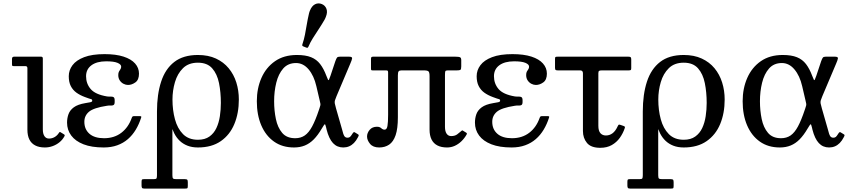

<svg xmlns="http://www.w3.org/2000/svg" viewBox="-20 -851 4975 1121"><path d="M128 -465Q140 -465 140 -453V-94Q140 -59.5 151.5 -36.5Q163 -13.5 185.8 -1.8Q208.5 10 242 10Q266 10 288.2 1.8Q310.5 -6.5 328 -21Q345.5 -35.5 356 -55Q358.5 -60 357.8 -62.2Q357 -64.5 353 -67L335 -78Q331.5 -81 329 -80.2Q326.5 -79.5 323.5 -74.5Q313.5 -59 298.5 -50.5Q283.5 -42 266 -42Q249 -42 239.5 -56Q230 -70 230 -96V-509.5Q230 -520 220.5 -520H62Q50 -520 50 -507V-477Q50 -469 51.8 -467Q53.5 -465 60.5 -465Z M587.5 -44Q532 -44 502.2 -70Q472.5 -96 472.5 -140Q472.5 -175.5 499.5 -198.5Q526.5 -221.5 604.5 -233.5Q616 -235.5 626.2 -234.8Q636.5 -234 643 -237.8Q649.5 -241.5 649.5 -256V-265Q649.5 -280 643 -283.8Q636.5 -287.5 626.2 -287Q616 -286.5 604.5 -288Q536.5 -299.5 509.5 -331Q482.5 -362.5 482.5 -406Q482.5 -446.5 513.8 -469.8Q545 -493 600.5 -493L590.5 -535Q517.5 -535 471.2 -517.2Q425 -499.5 403.2 -470.2Q381.5 -441 381.5 -406Q381.5 -372 393.2 -348.8Q405 -325.5 426 -310.2Q447 -295 475.5 -284.5Q505 -273.5 511.8 -272.2Q518.5 -271 518.5 -262.5Q518.5 -256.5 506.8 -254Q495 -251.5 478.5 -249Q434 -241.5 411 -224.5Q388 -207.5 379.8 -184.2Q371.5 -161 371.5 -135Q371.5 -92.5 395.8 -59.8Q420 -27 467.5 -8.5Q515 10 585.5 10ZM791.5 -421Q791.5 -454.5 768.8 -480.2Q746 -506 701.2 -520.5Q656.5 -535 590.5 -535L600.5 -493Q645 -493 666.2 -484Q687.5 -475 687.5 -462Q687.5 -453 683.2 -447Q679 -441 674.8 -433.5Q670.5 -426 670.5 -413Q670.5 -394.5 679.2 -381.5Q688 -368.5 701 -361.8Q714 -355 727.5 -355Q749.5 -355 770.5 -370Q791.5 -385 791.5 -421ZM587.5 -44 585.5 10Q629.5 10 664.8 -2.8Q700 -15.5 726.8 -38.8Q753.5 -62 772.8 -94Q792 -126 804 -164Q806 -169.5 804.2 -171.2Q802.5 -173 794.5 -173H763.5Q756.5 -173 754 -170.8Q751.5 -168.5 749.5 -163.5Q730 -107.5 688.5 -75.8Q647 -44 587.5 -44Z M986.5 172V-250L896.5 -200V172Q896.5 186 893.8 190.5Q891 195 877 195H820Q810.5 195 808.5 198.5Q806.5 202 806.5 212V232Q806.5 241.5 809.2 245.8Q812 250 822 250H1061Q1071.5 250 1074 247.8Q1076.5 245.5 1076.5 234.5V214Q1076.5 202 1073.5 198.5Q1070.5 195 1059 195H1010Q995 195 990.8 191.2Q986.5 187.5 986.5 172ZM987 -270Q987 -322 1001.5 -371.5Q1016 -421 1048.5 -453Q1081 -485 1135.5 -485Q1190 -485 1219 -452Q1248 -419 1258.8 -365.5Q1269.5 -312 1269.5 -250Q1269.5 -211 1263.8 -172.8Q1258 -134.5 1243.5 -103.5Q1229 -72.5 1202.8 -53.8Q1176.5 -35 1135.5 -35Q1081 -35 1048.5 -68Q1016 -101 1001.5 -154.5Q987 -208 987 -270ZM896.5 -200Q896.5 -182 902.2 -173.2Q908 -164.5 917 -160.5Q926 -156.5 937 -153.5Q948 -150.5 958.8 -144.5Q969.5 -138.5 978 -125Q985 -97 997.5 -72.2Q1010 -47.5 1029 -29.2Q1048 -11 1074.5 -0.5Q1101 10 1135.5 10Q1216 10 1269 -26.8Q1322 -63.5 1348.2 -126.8Q1374.5 -190 1374.5 -270Q1374.5 -322.5 1359.8 -369.5Q1345 -416.5 1315.2 -452.5Q1285.5 -488.5 1240.8 -509.2Q1196 -530 1135.5 -530Q1050 -530 997.5 -489.2Q945 -448.5 920.8 -374.2Q896.5 -300 896.5 -200Z M1696.5 10Q1731.5 10 1759.8 -1.5Q1788 -13 1812 -37.2Q1836 -61.5 1858.5 -100Q1873 -124.5 1876.2 -125.5Q1879.5 -126.5 1884 -107L1887 -94Q1900.5 -41 1924.2 -15.5Q1948 10 1984 10Q2002.5 10 2018 3.5Q2033.5 -3 2046.5 -16.2Q2059.5 -29.5 2069.5 -49Q2074.5 -58 2074.5 -61.2Q2074.5 -64.5 2070 -67L2052 -78Q2048.5 -81 2045 -79Q2041.5 -77 2035.5 -67Q2028.5 -55.5 2023 -51.2Q2017.5 -47 2009 -47Q1996.5 -47 1990.2 -56.8Q1984 -66.5 1977 -96L1942 -218Q1936.5 -237.5 1934.8 -246.8Q1933 -256 1935.5 -264.8Q1938 -273.5 1945 -290L2025 -479Q2034.5 -500.5 2035.8 -510.2Q2037 -520 2018.5 -520H1964Q1952.5 -520 1948.2 -515.2Q1944 -510.5 1938 -494L1909.5 -408.5Q1903.5 -391.5 1900.8 -386Q1898 -380.5 1895 -386Q1892 -391.5 1885.5 -408.5Q1870 -450 1849.2 -477Q1828.5 -504 1796.2 -517Q1764 -530 1713.5 -530Q1638 -530 1585.8 -493.8Q1533.5 -457.5 1506.5 -396.2Q1479.5 -335 1479.5 -260Q1479.5 -180 1505.5 -119.2Q1531.5 -58.5 1580 -24.2Q1628.5 10 1696.5 10ZM1703.5 -44Q1654 -44 1627.5 -75.2Q1601 -106.5 1590.8 -156Q1580.5 -205.5 1580.5 -260Q1580.5 -317 1593 -368Q1605.5 -419 1633.5 -451Q1661.5 -483 1708.5 -483Q1750.5 -483 1781.8 -446Q1813 -409 1827 -348L1846.5 -264.5Q1849.5 -252 1850.5 -246.2Q1851.5 -240.5 1850.2 -235.2Q1849 -230 1845.5 -219.5L1842 -209Q1822 -149 1802.5 -112.8Q1783 -76.5 1759.5 -60.2Q1736 -44 1703.5 -44ZM1875 -736Q1877.5 -740.5 1879.2 -744.5Q1881 -748.5 1882.5 -752.5Q1893.5 -779.5 1886 -799.5Q1878.5 -819.5 1858.5 -827.5Q1838 -835.5 1819.2 -826Q1800.5 -816.5 1789.5 -789Q1788 -785 1786.5 -781.2Q1785 -777.5 1784 -772Q1776 -737.5 1771 -707Q1766 -676.5 1760.5 -648.5Q1755 -620.5 1746 -594Q1744 -588.5 1744.8 -585.2Q1745.5 -582 1752 -579.5L1766 -574Q1771.5 -571.5 1774.8 -572Q1778 -572.5 1780.5 -578Q1791.5 -604 1806.8 -628.2Q1822 -652.5 1839.5 -678.8Q1857 -705 1875 -736Z M2673 -502Q2673 -512 2667 -516Q2661 -520 2639 -520H2158Q2151 -520 2148.5 -517.2Q2146 -514.5 2146 -507V-452Q2146 -444.5 2147.5 -442.2Q2149 -440 2156.5 -440H2234Q2241 -440 2243.5 -437.8Q2246 -435.5 2246 -428V-181Q2246 -137 2242.2 -115.5Q2238.5 -94 2225.5 -94Q2216.5 -94 2211.5 -98.2Q2206.5 -102.5 2200.2 -106.8Q2194 -111 2181 -111Q2153.5 -111 2138.2 -92.8Q2123 -74.5 2123 -54Q2123 -32.5 2140.5 -11.2Q2158 10 2194 10Q2227.5 10 2252 -6.5Q2276.5 -23 2289.8 -61.5Q2303 -100 2303 -166V-410.5Q2303 -429 2307.5 -434.5Q2312 -440 2324 -440H2455.5Q2476 -440 2482 -434Q2488 -428 2488 -406V-94Q2488 -60 2499.5 -36.8Q2511 -13.5 2533.8 -1.8Q2556.5 10 2590 10Q2614 10 2635 0.5Q2656 -9 2673.8 -26Q2691.5 -43 2704 -65Q2706.5 -69.5 2705.8 -72Q2705 -74.5 2701 -77L2683 -88Q2679.5 -90.5 2677.5 -89.5Q2675.5 -88.5 2671.5 -84.5Q2662 -76 2648.8 -66.2Q2635.5 -56.5 2614 -56.5Q2597 -56.5 2587.5 -70.5Q2578 -84.5 2578 -110.5V-412Q2578 -429.5 2580 -434.8Q2582 -440 2594 -440H2646.5Q2662.5 -440 2667.8 -443Q2673 -446 2673 -463.5Z M2969 -44Q2913.5 -44 2883.8 -70Q2854 -96 2854 -140Q2854 -175.5 2881 -198.5Q2908 -221.5 2986 -233.5Q2997.5 -235.5 3007.8 -234.8Q3018 -234 3024.5 -237.8Q3031 -241.5 3031 -256V-265Q3031 -280 3024.5 -283.8Q3018 -287.5 3007.8 -287Q2997.5 -286.5 2986 -288Q2918 -299.5 2891 -331Q2864 -362.5 2864 -406Q2864 -446.5 2895.2 -469.8Q2926.5 -493 2982 -493L2972 -535Q2899 -535 2852.8 -517.2Q2806.5 -499.5 2784.8 -470.2Q2763 -441 2763 -406Q2763 -372 2774.8 -348.8Q2786.5 -325.5 2807.5 -310.2Q2828.5 -295 2857 -284.5Q2886.5 -273.5 2893.2 -272.2Q2900 -271 2900 -262.5Q2900 -256.5 2888.2 -254Q2876.5 -251.5 2860 -249Q2815.5 -241.5 2792.5 -224.5Q2769.5 -207.5 2761.2 -184.2Q2753 -161 2753 -135Q2753 -92.5 2777.2 -59.8Q2801.5 -27 2849 -8.5Q2896.5 10 2967 10ZM3173 -421Q3173 -454.5 3150.2 -480.2Q3127.5 -506 3082.8 -520.5Q3038 -535 2972 -535L2982 -493Q3026.5 -493 3047.8 -484Q3069 -475 3069 -462Q3069 -453 3064.8 -447Q3060.5 -441 3056.2 -433.5Q3052 -426 3052 -413Q3052 -394.5 3060.8 -381.5Q3069.5 -368.5 3082.5 -361.8Q3095.5 -355 3109 -355Q3131 -355 3152 -370Q3173 -385 3173 -421ZM2969 -44 2967 10Q3011 10 3046.2 -2.8Q3081.5 -15.5 3108.2 -38.8Q3135 -62 3154.2 -94Q3173.5 -126 3185.5 -164Q3187.5 -169.5 3185.8 -171.2Q3184 -173 3176 -173H3145Q3138 -173 3135.5 -170.8Q3133 -168.5 3131 -163.5Q3111.5 -107.5 3070 -75.8Q3028.5 -44 2969 -44Z M3627.5 -102.5Q3630 -109 3627.8 -111.5Q3625.5 -114 3619.5 -116L3603.5 -121.5Q3595.5 -124.5 3592.8 -123Q3590 -121.5 3586.5 -114Q3573.5 -85.5 3556.2 -72.8Q3539 -60 3517.5 -60Q3497.5 -60 3485.5 -73.5Q3473.5 -87 3473.5 -117V-423.5Q3473.5 -435 3478.5 -437.5Q3483.5 -440 3494 -440H3649Q3658 -440 3661.8 -441.8Q3665.5 -443.5 3665.5 -452.5V-503.5Q3665.5 -514 3662.2 -517Q3659 -520 3649 -520H3235.5Q3226 -520 3223.2 -518.2Q3220.5 -516.5 3220.5 -507V-455Q3220.5 -445 3224 -442.5Q3227.5 -440 3238 -440H3367.5Q3383.5 -440 3383.5 -423V-86Q3383.5 -45 3407 -16.5Q3430.5 12 3484.5 12Q3523.5 12 3551.8 -4Q3580 -20 3598.8 -46.2Q3617.5 -72.5 3627.5 -102.5Z M3823 172V-250L3733 -200V172Q3733 186 3730.2 190.5Q3727.5 195 3713.5 195H3656.5Q3647 195 3645 198.5Q3643 202 3643 212V232Q3643 241.5 3645.8 245.8Q3648.5 250 3658.5 250H3897.5Q3908 250 3910.5 247.8Q3913 245.5 3913 234.5V214Q3913 202 3910 198.5Q3907 195 3895.5 195H3846.5Q3831.5 195 3827.2 191.2Q3823 187.5 3823 172ZM3823.5 -270Q3823.5 -322 3838 -371.5Q3852.5 -421 3885 -453Q3917.5 -485 3972 -485Q4026.5 -485 4055.5 -452Q4084.5 -419 4095.2 -365.5Q4106 -312 4106 -250Q4106 -211 4100.2 -172.8Q4094.5 -134.5 4080 -103.5Q4065.5 -72.5 4039.2 -53.8Q4013 -35 3972 -35Q3917.5 -35 3885 -68Q3852.5 -101 3838 -154.5Q3823.5 -208 3823.5 -270ZM3733 -200Q3733 -182 3738.8 -173.2Q3744.5 -164.5 3753.5 -160.5Q3762.5 -156.5 3773.5 -153.5Q3784.5 -150.5 3795.2 -144.5Q3806 -138.5 3814.5 -125Q3821.5 -97 3834 -72.2Q3846.5 -47.5 3865.5 -29.2Q3884.5 -11 3911 -0.5Q3937.5 10 3972 10Q4052.5 10 4105.5 -26.8Q4158.5 -63.5 4184.8 -126.8Q4211 -190 4211 -270Q4211 -322.5 4196.2 -369.5Q4181.5 -416.5 4151.8 -452.5Q4122 -488.5 4077.2 -509.2Q4032.5 -530 3972 -530Q3886.5 -530 3834 -489.2Q3781.5 -448.5 3757.2 -374.2Q3733 -300 3733 -200Z M4533 10Q4568 10 4596.2 -1.5Q4624.5 -13 4648.5 -37.2Q4672.5 -61.5 4695 -100Q4709.5 -124.5 4712.8 -125.5Q4716 -126.5 4720.5 -107L4723.5 -94Q4737 -41 4760.8 -15.5Q4784.5 10 4820.5 10Q4839 10 4854.5 3.5Q4870 -3 4883 -16.2Q4896 -29.5 4906 -49Q4911 -58 4911 -61.2Q4911 -64.5 4906.5 -67L4888.5 -78Q4885 -81 4881.5 -79Q4878 -77 4872 -67Q4865 -55.5 4859.5 -51.2Q4854 -47 4845.5 -47Q4833 -47 4826.8 -56.8Q4820.5 -66.5 4813.5 -96L4778.5 -218Q4773 -237.5 4771.2 -246.8Q4769.5 -256 4772 -264.8Q4774.5 -273.5 4781.5 -290L4861.5 -479Q4871 -500.5 4872.2 -510.2Q4873.5 -520 4855 -520H4800.5Q4789 -520 4784.8 -515.2Q4780.5 -510.5 4774.5 -494L4746 -408.5Q4740 -391.5 4737.2 -386Q4734.5 -380.5 4731.5 -386Q4728.5 -391.5 4722 -408.5Q4706.5 -450 4685.8 -477Q4665 -504 4632.8 -517Q4600.5 -530 4550 -530Q4474.5 -530 4422.2 -493.8Q4370 -457.5 4343 -396.2Q4316 -335 4316 -260Q4316 -180 4342 -119.2Q4368 -58.5 4416.5 -24.2Q4465 10 4533 10ZM4540 -44Q4490.5 -44 4464 -75.2Q4437.5 -106.5 4427.2 -156Q4417 -205.5 4417 -260Q4417 -317 4429.5 -368Q4442 -419 4470 -451Q4498 -483 4545 -483Q4587 -483 4618.2 -446Q4649.5 -409 4663.5 -348L4683 -264.5Q4686 -252 4687 -246.2Q4688 -240.5 4686.8 -235.2Q4685.5 -230 4682 -219.5L4678.5 -209Q4658.5 -149 4639 -112.8Q4619.5 -76.5 4596 -60.2Q4572.5 -44 4540 -44Z"/></svg>

Font: Besley
Style: Regular
Weight: 400
Designer: Owen Earl
Foundry: indestructible type*
Version: Version 4.000